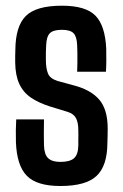

<svg xmlns="http://www.w3.org/2000/svg" viewBox="-20 -628 420 657"><path d="M186.5 8.5Q106 8.5 71.8 -26.5Q37.5 -61.5 34.5 -141.5Q34 -159.5 34.2 -182.5Q34.5 -205.5 35.5 -219.5H130.5Q130 -191.5 130 -168.8Q130 -146 130.5 -130.5Q131.5 -99 145 -86.5Q158.5 -74 186.5 -74Q219 -74 233.2 -86.5Q247.5 -99 248 -130.5Q248 -144 248 -150.8Q248 -157.5 248.2 -163.8Q248.5 -170 248 -182.5Q248 -208.5 240 -223.8Q232 -239 210.5 -245.5L151.5 -263.5Q112 -276 85.5 -294.2Q59 -312.5 45.8 -341.5Q32.5 -370.5 32 -414.5Q32 -425.5 32 -435.5Q32 -445.5 32.5 -456.5Q33 -538 68.2 -573.2Q103.5 -608.5 192 -608.5Q273.5 -608.5 306.8 -574.2Q340 -540 343.5 -461Q344 -443 343.8 -419.8Q343.5 -396.5 342.5 -382.5H244Q244.5 -395 244.8 -412.5Q245 -430 244.8 -446.5Q244.5 -463 244 -473Q243 -502.5 231.8 -514.2Q220.5 -526 192 -526Q162 -526 150.5 -514.2Q139 -502.5 138 -473Q137.5 -458.5 137 -449.8Q136.5 -441 137 -423Q137 -395 144 -377Q151 -359 177 -351L230 -336.5Q289.5 -321.5 319 -287.8Q348.5 -254 348.5 -188Q348.5 -176.5 348.2 -163.5Q348 -150.5 347.5 -138.5Q347 -60 310.2 -25.8Q273.5 8.5 186.5 8.5Z"/></svg>

Font: Big Shoulders Display Thin
Style: Bold
Weight: 700
Version: Version 2.002